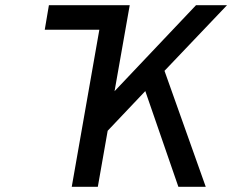

<svg xmlns="http://www.w3.org/2000/svg" viewBox="-20 -720 895 740"><path d="M152.5 -605.5 168.5 -700H427.5L411.5 -605.5ZM256.5 0 379.5 -700H480L421.5 -368.5L735.5 -700H855L614 -447L773 0H667.5L540 -369L395 -216L357 0Z"/></svg>

Font: Overpass Medium
Style: Italic
Weight: 500
Italic angle: -10°
Designer: Delve Withrington, Dave Bailey, Thomas Jockin
Foundry: Delve Fonts LLC
Version: Version 4.000